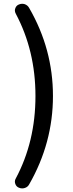

<svg xmlns="http://www.w3.org/2000/svg" viewBox="-20 -831 394 1039"><path d="M137.7 167Q129.9 181.6 113.3 186.5Q106.4 188.5 99.6 188.5Q90.8 188.5 82 184.6Q67.4 178.7 62.5 163.1Q60.5 157.2 60.5 151.4Q60.5 142.6 65.4 134.8Q171.9 -64.5 171.9 -311.5Q171.9 -556.6 65.4 -756.8Q60.5 -765.6 60.5 -774.4Q60.5 -779.3 62.5 -785.2Q67.4 -800.8 82 -806.6Q90.8 -810.5 99.6 -810.5Q106.4 -810.5 113.3 -808.6Q129.9 -802.7 137.7 -788.1Q266.6 -565.4 266.6 -311.5Q266.6 -57.6 137.7 167Z"/></svg>

Font: Gen Jyuu Gothic P Medium
Style: Regular
Weight: 500
Designer: [Source Han Sans]
Ryoko NISHIZUKA  (kana & ideographs); Paul D. Hunt (Latin, Greek & Cyrillic); Wenlong ZHANG  (bopomofo
Version: Version 1.002.20150607